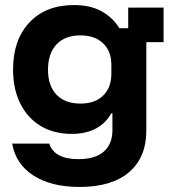

<svg xmlns="http://www.w3.org/2000/svg" viewBox="-20 -530 690 760"><path d="M295 210Q182.5 210 112.1 164.6Q41.7 119.2 28.3 38.3H175Q195 100 290.8 100Q355.8 100 390.4 70.4Q425 40.8 425 -15V-81.7H420.8Q398.3 -41.7 358.8 -20.8Q319.2 0 264.2 0Q193.3 0 141.2 -31.2Q89.2 -62.5 60.4 -120Q31.7 -177.5 31.7 -255Q31.7 -371.7 96.2 -440.8Q160.8 -510 273.3 -510Q336.7 -510 381.2 -485.8Q425.8 -461.7 452.5 -418.3H487.5V-500H627.5V-363.3H559.2V-13.3Q559.2 93.3 490.8 151.7Q422.5 210 295 210ZM298.3 -120Q355.8 -120 388.3 -151.7Q420.8 -183.3 420.8 -238.3V-273.3Q420.8 -327.5 387.9 -358.8Q355 -390 298.3 -390Q237.5 -390 203.8 -354.2Q170 -318.3 170 -254.2Q170 -190 203.8 -155Q237.5 -120 298.3 -120Z"/></svg>

Font: Funnel Display Light
Style: Bold
Weight: 700
Version: Version 1.000